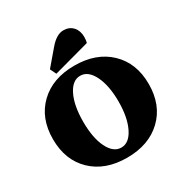

<svg xmlns="http://www.w3.org/2000/svg" viewBox="-197 -1017 1131 1182"><g transform="rotate(-30 368.5 -426.0)"><path d="M248 -654 227 -697 319 -805Q369 -864 418 -864Q460 -864 485 -836.5Q510 -809 510 -765Q510 -742 505 -724ZM616 -77Q523 12 368 12Q213 12 120.5 -77Q28 -166 28 -315Q28 -464 120.5 -553Q213 -642 368 -642Q523 -642 616 -553Q709 -464 709 -315Q709 -166 616 -77ZM277.5 -130Q312 -60 368 -60Q424 -60 459 -131Q494 -202 494 -315Q494 -428 459 -499Q424 -570 368 -570Q312 -570 277.5 -500Q243 -430 243 -315Q243 -200 277.5 -130Z"/></g></svg>

Font: Arapey Black
Style: Regular
Weight: 900
Designer: Eduardo Rodriguez Tunni
Foundry: Eduardo Rodriguez Tunni
Version: Version 4.000